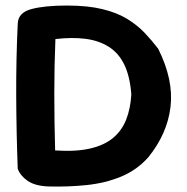

<svg xmlns="http://www.w3.org/2000/svg" viewBox="-20 -671 675 693"><path d="M154 2Q106 0 79.5 -18.5Q53 -37 44 -62Q39 -196 38.5 -327.5Q38 -459 44 -585Q45 -625 92.5 -638Q140 -651 221 -651Q297 -651 350 -638Q403 -625 439.5 -602.5Q476 -580 502.5 -552Q529 -524 551 -495Q607 -383 595.5 -285.5Q584 -188 515 -103Q474 -57 417 -33.5Q360 -10 292.5 -3Q225 4 154 2ZM179 -128Q254 -123 305.5 -135Q357 -147 388.5 -173.5Q420 -200 435.5 -239.5Q451 -279 454 -330Q449 -396 428.5 -438Q408 -480 372 -502.5Q336 -525 287.5 -531Q239 -537 180 -530Q176 -434 176 -333.5Q176 -233 179 -128Z"/></svg>

Font: Sour Gummy Black SemiBold
Style: Regular
Weight: 600
Version: Version 1.000